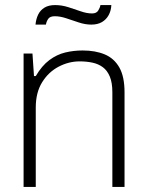

<svg xmlns="http://www.w3.org/2000/svg" viewBox="-20 -737 578 757"><path d="M73 0V-526H108L114 -437H121Q145 -478 174.5 -500Q204 -522 237 -530Q270 -538 306 -538Q356 -538 393 -522.5Q430 -507 450.5 -471Q471 -435 471 -373V0H423V-373Q423 -411 413 -435Q403 -459 385.5 -472Q368 -485 344.5 -490Q321 -495 294 -495Q251 -495 211 -474Q171 -453 146 -412.5Q121 -372 121 -313V0ZM120 -640Q122 -662 130.5 -679.5Q139 -697 155.5 -707Q172 -717 197 -717Q223 -717 248.5 -709Q274 -701 298 -692.5Q322 -684 343 -684Q360 -684 367 -695Q374 -706 376 -717H419Q418 -695 408.5 -677.5Q399 -660 382 -650Q365 -640 340 -640Q316 -640 290.5 -648.5Q265 -657 241 -665Q217 -673 196 -673Q177 -673 170 -662.5Q163 -652 161 -640Z"/></svg>

Font: Archivo Thin
Style: Regular
Weight: 250
Designer: Hector Gatti
Foundry: Omnibus-Type
Version: Version 2.001